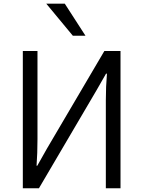

<svg xmlns="http://www.w3.org/2000/svg" viewBox="-20 -1003 764 1023"><path d="M101.6 -731.4Q121.1 -731.4 179.7 -731.4Q179.7 -614.3 179.7 -261.7Q179.7 -186.5 174.8 -120.1Q175.8 -120.1 178.7 -120.1Q191.4 -143.6 230.5 -211.9Q306.6 -341.8 536.1 -731.4Q557.6 -731.4 622.1 -731.4Q622.1 -548.8 622.1 0Q602.5 0 543.9 0Q543.9 -117.2 543.9 -468.8Q543.9 -542 549.8 -610.4Q547.9 -610.4 544.9 -610.4Q532.2 -588.9 495.1 -523.4Q418 -392.6 187.5 0Q166 0 101.6 0Q101.6 -182.6 101.6 -731.4ZM226.6 -983.4Q251 -983.4 325.2 -983.4Q352.5 -940.4 435.5 -812.5Q418.9 -812.5 368.2 -812.5Q333 -855.5 226.6 -983.4Z"/></svg>

Font: Gothic A1
Style: Regular
Weight: 400
Designer: HanYang I&C Co.,Ltd.
Version: Version 2.50